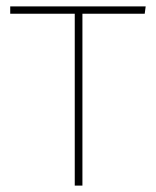

<svg xmlns="http://www.w3.org/2000/svg" viewBox="-20 -581 489 601"><path d="M436 -561H12V-538H214V0H238V-538H433Z"/></svg>

Font: Glow Sans SC Normal Thin
Style: Regular
Weight: 100
Designer: Ryoko NISHIZUKA (kana, bopomofo & ideographs); Paul D. Hunt (Latin, Greek & Cyrillic); Sandoll Communications, Soo-young
Version: Version 0.93